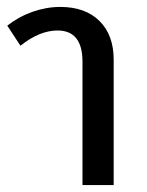

<svg xmlns="http://www.w3.org/2000/svg" viewBox="-20 -534 425 554"><path d="M218 0V-356Q218 -446 146 -446Q94 -446 39 -402L1 -460Q34 -486 74 -500Q114 -514 154 -514Q226 -514 267 -473.5Q308 -433 308 -362V0Z"/></svg>

Font: Noto Sans Thai Looped UI
Style: Regular
Weight: 400
Designer: Cadson Demak Team
Foundry: Cadson Demak Co., Ltd.
Version: Version 1.000